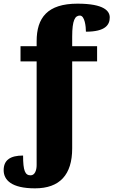

<svg xmlns="http://www.w3.org/2000/svg" viewBox="-32 -788 619 1048"><path d="M159 240C294 240 362 166 362 22V-453H498V-536H362V-588C362 -679 378 -703 404 -703C431 -703 437 -642 437 -615C544 -615 567 -653 567 -693C567 -726 539 -768 391 -768C227 -768 168 -691 168 -563V-536H80V-453H168V113C168 142 158 169 135 169C105 169 94 144 94 61C25 61 -12 85 -12 141C-12 194 30 240 159 240Z"/></svg>

Font: UArctic Serif Black
Style: Regular
Weight: 900
Designer: Customization by Puisto advertising & original work Monotype Design Team
Foundry: Monotype Imaging Inc.
Version: Version 2.004